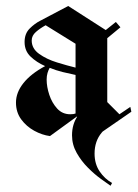

<svg xmlns="http://www.w3.org/2000/svg" viewBox="-20 -443 452 631"><path d="M343.3 167.5Q332.5 160 311.7 145Q290.8 130 269.2 108.3Q247.5 86.7 232.1 59.6Q216.7 32.5 216.7 1.7Q216.7 -35 235.4 -62.1Q254.2 -89.2 278.3 -104.2L368.3 -45Q337.5 -35 314.2 -7.1Q290.8 20.8 290.8 61.7Q290.8 95.8 307.5 120.4Q324.2 145 348.3 158.3ZM144.2 4.2Q118.3 0.8 92.5 -13.3Q66.7 -27.5 49.6 -50.8Q32.5 -74.2 32.5 -105.8Q32.5 -139.2 57.1 -170Q81.7 -200.8 128.3 -225.8Q100 -238.3 80.4 -257.1Q60.8 -275.8 60.8 -305Q60.8 -332.5 77.5 -349.2Q94.2 -365.8 112.5 -375L204.2 -423.3L327.5 -344.2L360.8 -370.8L375.8 -353.3L332.5 -317.5V-107.5L372.5 -67.5L408.3 -91.7L411.7 -75.8L295.8 4.2L232.5 -60ZM84.2 -310Q84.2 -283.3 108.8 -265.8Q133.3 -248.3 167.1 -237.9Q200.8 -227.5 228.3 -220.8V-299.2L130 -360Q111.7 -350 97.9 -337.9Q84.2 -325.8 84.2 -310ZM133.3 -181.7Q133.3 -157.5 142.1 -131.2Q150.8 -105 167.9 -86.2Q185 -67.5 210.8 -67.5Q222.5 -67.5 228.3 -70V-196.7Q208.3 -200.8 186.2 -206.2Q164.2 -211.7 143.3 -220Q139.2 -213.3 136.2 -203.3Q133.3 -193.3 133.3 -181.7Z"/></svg>

Font: Manufacturing Consent
Style: Regular
Weight: 400
Version: Version 3.000; ttfautohint (v1.8.4.7-5d5b)